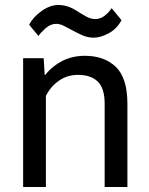

<svg xmlns="http://www.w3.org/2000/svg" viewBox="-20 -746 596 766"><path d="M72.3 0V-513.7H154.3L158.2 -447.8H161.1Q189 -482.9 229.2 -503.2Q269.5 -523.4 318.4 -523.4Q396 -523.4 442.1 -479.2Q488.3 -435.1 488.3 -331.5V0H397.5V-332.5Q397.5 -394 369.9 -420.7Q342.3 -447.3 291.5 -447.3Q248 -447.3 214.8 -423.8Q181.6 -400.4 163.1 -363.3V0ZM96.2 -647.5Q112.3 -678.2 146 -702.1Q179.7 -726.1 212.4 -726.1Q232.4 -726.1 250.7 -720Q269 -713.9 287.1 -702.1Q303.7 -691.4 322.8 -680.7Q341.8 -669.9 360.4 -669.9Q379.9 -669.9 397 -682.9Q414.1 -695.8 425.3 -713.4L464.8 -665.5Q446.3 -630.9 413.8 -613.3Q381.3 -595.7 353.5 -595.7Q329.6 -595.7 306.6 -606.2Q283.7 -616.7 268.6 -625Q252 -634.3 235.4 -642.6Q218.8 -650.9 204.6 -650.9Q181.6 -650.9 161.9 -633.3Q142.1 -615.7 133.3 -602.5Z"/></svg>

Font: RobotoFlex
Style: Regular
Weight: 400
Designer: Berlow after Robertson
Foundry: Google
Version: Version 2.136